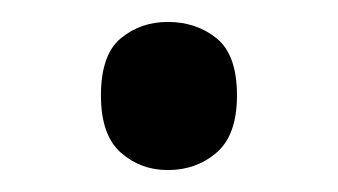

<svg xmlns="http://www.w3.org/2000/svg" viewBox="-20 -440 308 175"><path d="M72 -353Q72 -390 90 -405Q108 -420 133 -420Q159 -420 177.5 -405Q196 -390 196 -353Q196 -317 177.5 -301Q159 -285 133 -285Q108 -285 90 -301Q72 -317 72 -353Z"/></svg>

Font: Noto Sans Hebrew
Style: Regular
Weight: 400
Designer: Monotype Design Team
Foundry: Monotype Imaging Inc.
Version: Version 2.003